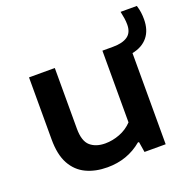

<svg xmlns="http://www.w3.org/2000/svg" viewBox="-125 -821 957 955"><g transform="rotate(-20 354.0 -344.0)"><path d="M286 9Q222.5 9 174 -14Q125.5 -37 98.2 -86.5Q71 -136 71 -216.5V-545H207.5V-224Q207.5 -158 237 -132.2Q266.5 -106.5 316 -106.5Q354.5 -106.5 393 -121.2Q431.5 -136 459.5 -165.5V-545H515.5Q566 -545 593 -563.8Q620 -582.5 620 -625Q620 -642 617.5 -658.2Q615 -674.5 610.5 -695.5H696.5Q703 -674.5 705.2 -657.5Q707.5 -640.5 707.5 -621.5Q707.5 -564 678.5 -528.5Q649.5 -493 596 -482.5V0H484L475 -55.5H469Q392 9 286 9Z"/></g></svg>

Font: Encode Sans Expanded SemiBold
Style: Regular
Weight: 600
Width: 7
Designer: Multiple Designers
Foundry: Impallari Type
Version: Version 3.000; ttfautohint (v1.8.3) -l 8 -r 50 -G 200 -x 14 